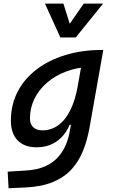

<svg xmlns="http://www.w3.org/2000/svg" viewBox="-20 -796 626 1051"><path d="M26.9 234.4 22 143.6 124.5 137.2Q185.5 133.3 228.3 113.8Q271 94.2 298.3 63.5Q325.7 32.7 341.1 -4.9Q356.4 -42.5 362.8 -82.5L427.7 -450.7L541.5 -522.5H545.4L470.2 -98.1Q458 -29.3 434.8 28.8Q411.6 86.9 371.6 130.9Q331.5 174.8 268.8 200.7Q206.1 226.6 114.7 230.5ZM468.8 -429.7Q400.4 -426.8 341.3 -404.3Q282.2 -381.8 238 -344Q193.8 -306.2 168.9 -256.1Q144 -206.1 144 -147.5Q144 -116.2 161.9 -99.4Q179.7 -82.5 212.4 -82.5Q260.7 -82.5 299.3 -110.6Q337.9 -138.7 365 -193.1Q392.1 -247.6 405.8 -325.7L409.2 -345.2L459.5 -304.2L402.8 -112.8H346.2L369.6 -136.2Q347.7 -66.4 298.3 -28.1Q249 10.3 180.7 10.3Q113.3 10.3 76.4 -27.8Q39.6 -65.9 39.6 -135.3Q39.6 -223.1 76.9 -294.7Q114.3 -366.2 181.6 -417Q249 -467.8 339.6 -495.1Q430.2 -522.5 536.1 -522.5H544.9ZM310.5 -590.8 226.1 -776.4H327.1L364.7 -656.2H355L438.5 -776.4H544.4L394.5 -590.8Z"/></svg>

Font: Cascadia Mono NF
Style: Italic
Weight: 400
Italic angle: -10°
Monospace: yes
Designer: Aaron Bell
Foundry: Saja Typeworks
Version: Version 2404.023